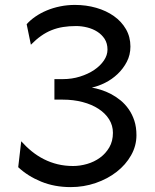

<svg xmlns="http://www.w3.org/2000/svg" viewBox="-20 -745 626 777"><path d="M234.4 -424.8Q271 -424.8 303.7 -435.1Q336.4 -445.3 361.1 -461.9Q385.7 -478.5 400.4 -500Q415 -521.5 415 -544.4Q415 -569.3 403.6 -587.2Q392.1 -605 373.8 -616.7Q355.5 -628.4 332.8 -634Q310.1 -639.6 288.1 -639.6Q259.8 -639.6 235.4 -635.7Q210.9 -631.8 189 -623Q167 -614.3 146.2 -599.6Q125.5 -585 105 -564L87.9 -647Q102.5 -663.6 123.5 -678Q144.5 -692.4 169.7 -702.9Q194.8 -713.4 223.6 -719.2Q252.4 -725.1 283.2 -725.1Q328.6 -725.1 369.4 -713.4Q410.2 -701.7 440.9 -679.9Q471.7 -658.2 489.7 -627Q507.8 -595.7 507.8 -556.6Q507.8 -522.9 493.2 -494.9Q478.5 -466.8 455.8 -445.3Q433.1 -423.8 405.3 -409.9Q377.4 -396 351.6 -390.6Q368.7 -387.7 388.9 -381.3Q409.2 -375 429.2 -364.5Q449.2 -354 467.8 -338.9Q486.3 -323.7 500.7 -303.2Q515.1 -282.7 523.7 -256.6Q532.2 -230.5 532.2 -197.8Q532.2 -154.8 510.5 -116.5Q488.8 -78.1 452.1 -49.6Q415.5 -21 367.2 -4.4Q318.8 12.2 266.1 12.2Q200.7 12.2 146.5 -10Q92.3 -32.2 53.7 -68.4L65.9 -173.3Q85.9 -150.9 108.9 -132.3Q131.8 -113.8 158 -100.6Q184.1 -87.4 213.4 -80.3Q242.7 -73.2 275.9 -73.2Q303.7 -73.2 332.5 -81.5Q361.3 -89.8 384.5 -106.7Q407.7 -123.5 422.4 -148.7Q437 -173.8 437 -207.5Q437 -237.3 421.6 -262Q406.2 -286.6 378.9 -304.4Q351.6 -322.3 314.5 -332Q277.3 -341.8 234.4 -341.8H200.2V-424.8Z"/></svg>

Font: Andika New Basic
Style: Regular
Weight: 400
Designer: Victor Gaultney, Annie Olsen, Julie Remington, Don Collingsworth, Eric Hays
Foundry: SIL International
Version: Version 5.500